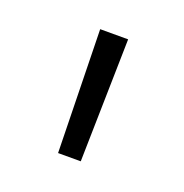

<svg xmlns="http://www.w3.org/2000/svg" viewBox="-59 -824 327 342"><g transform="rotate(20 104.5 -653.5)"><path d="M78 -770H131L126 -537H83Z"/></g></svg>

Font: Mplus 1p Light
Style: Regular
Weight: 300
Version: Version 1.061